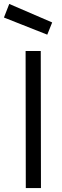

<svg xmlns="http://www.w3.org/2000/svg" viewBox="-46 -955 313 975"><path d="M84 -696H161L162 0H85ZM219 -841 194 -779 -26 -866 1 -935Z"/></svg>

Font: Panefresco 400wt
Style: Regular
Weight: 400
Foundry: Campivisivi & Chank Co
Version: Version 1.002